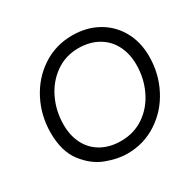

<svg xmlns="http://www.w3.org/2000/svg" viewBox="-155 -879 1075 1058"><g transform="rotate(-30 382.0 -350.5)"><path d="M57 -302Q57 -411 105 -504.5Q153 -598 237.5 -653.5Q322 -709 427 -709Q518 -709 588.5 -669.5Q659 -630 698.5 -559.5Q738 -489 738 -398Q738 -289 690 -196Q642 -103 557 -47.5Q472 8 367 8Q305 8 234 -19Q163 -46 110 -115.5Q57 -185 57 -302ZM654 -393Q654 -463 626 -517Q598 -571 545 -601Q492 -631 421 -631Q339 -631 275 -585.5Q211 -540 176 -465.5Q141 -391 141 -305Q141 -235 169 -181.5Q197 -128 249.5 -99Q302 -70 372 -70Q455 -70 519 -114Q583 -158 618.5 -232.5Q654 -307 654 -393Z"/></g></svg>

Font: Fixel Italic Variable Display Thin
Style: Italic
Weight: 100
Italic angle: -10°
Designer: AlfaBravo + MacPaw
Foundry: Kyrylo Tkachov, Marchela Mozhyna, Serhii Makarenko, Maria Weinstein, Zakhar Kryvoshyya
Version: Version 1.210;Glyphs 3.2 (3217)